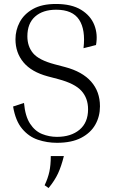

<svg xmlns="http://www.w3.org/2000/svg" viewBox="-20 -710 580 968"><path d="M267 -20Q338 -20 381 -56Q424 -92 424 -159Q424 -215 390.5 -252Q357 -289 274 -311L221 -325Q139 -347 98.5 -395.5Q58 -444 58 -512Q58 -558 79.5 -598.5Q101 -639 146 -664.5Q191 -690 262 -690Q341 -690 389 -660.5Q437 -631 455.5 -584Q474 -537 464 -483L401 -467Q412 -560 379 -610.5Q346 -661 263 -661Q196 -661 157 -626.5Q118 -592 118 -527Q118 -476 147 -441.5Q176 -407 255 -386L308 -372Q395 -349 439.5 -298.5Q484 -248 484 -174Q484 -123 460.5 -81.5Q437 -40 389 -15Q341 10 267 10Q217 10 171 -5.5Q125 -21 91.5 -61Q58 -101 46 -173L101 -191Q107 -124 131.5 -86.5Q156 -49 192 -34.5Q228 -20 267 -20ZM225 238 205 224Q222 188 229 155Q236 122 236 77H302Q289 129 272.5 164.5Q256 200 225 238Z"/></svg>

Font: Inria Serif Light
Style: Regular
Weight: 300
Designer: Black Foundry Team
Foundry: Black Foundry
Version: Version 1.000; ttfautohint (v1.8.3)